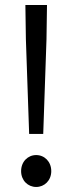

<svg xmlns="http://www.w3.org/2000/svg" viewBox="-20 -732 288 764"><path d="M96 -199H152L165 -576L167 -712H81L83 -576ZM124 12C157 12 184 -14 184 -51C184 -89 157 -115 124 -115C91 -115 64 -89 64 -51C64 -14 91 12 124 12Z"/></svg>

Font: DAIFUKU Sans
Style: Regular
Weight: 400
Designer: Original font ‘Source Han Sans JP’ : Paul D. Hunt
Foundry: Daifuku
Version: Version 1.000